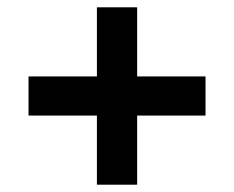

<svg xmlns="http://www.w3.org/2000/svg" viewBox="-20 -613 640 525"><path d="M245 -108V-297H58V-404H245V-593H355V-404H542V-297H355V-108Z"/></svg>

Font: SUSE Thin
Style: Bold
Weight: 700
Version: Version 1.000